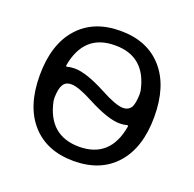

<svg xmlns="http://www.w3.org/2000/svg" viewBox="-101 -657 758 749"><g transform="rotate(20 278.0 -283.0)"><path d="M124 -220.7Q124 -212.9 125 -206.1Q152.3 -73.2 278.3 -72.3Q408.2 -72.3 431.6 -211.9Q431.6 -213.9 429.7 -215.3Q427.7 -216.8 425.8 -215.8Q413.1 -211.9 396.5 -211.9Q348.6 -211.9 262.7 -256.8Q198.2 -291 169.9 -291Q168.9 -291 168 -291Q144.5 -291 134.8 -273.4Q125 -257.8 124 -220.7ZM124 -353.5Q124 -351.6 126 -350.1Q127.9 -348.6 129.9 -349.6Q142.6 -353.5 160.2 -353.5Q208 -353.5 293 -308.6Q358.4 -273.4 387.7 -273.4Q411.1 -273.4 421.9 -291Q430.7 -307.6 431.6 -344.7Q431.6 -352.5 430.7 -359.4Q403.3 -492.2 278.3 -492.2Q277.3 -492.2 276.4 -492.2Q148.4 -492.2 124 -353.5ZM452.6 -83.5Q389.6 -12.7 277.8 -12.7Q166 -12.7 103 -83.5Q40 -154.3 40 -282.2Q40 -410.2 103 -481.4Q166 -552.7 277.8 -552.7Q389.6 -552.7 452.6 -481.4Q515.6 -410.2 515.6 -282.2Q515.6 -154.3 452.6 -83.5Z"/></g></svg>

Font: Gen Jyuu Gothic Normal
Style: Regular
Weight: 300
Designer: [Source Han Sans]
Ryoko NISHIZUKA  (kana & ideographs); Paul D. Hunt (Latin, Greek & Cyrillic); Wenlong ZHANG  (bopomofo
Version: Version 1.002.20150607